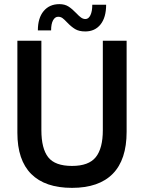

<svg xmlns="http://www.w3.org/2000/svg" viewBox="-20 -894 697 928"><path d="M64 -252V-697H180V-265Q180 -176 213 -134Q246 -92 328 -92Q409 -92 443 -134.5Q477 -177 477 -265V-697H592V-257Q592 -122 525 -54Q458 14 328 14Q198 14 131 -53Q64 -120 64 -252ZM304 -786Q291 -800 282 -806.5Q273 -813 261 -813Q246 -813 236.5 -796Q227 -779 227 -747H163Q163 -807 191 -840.5Q219 -874 267 -874Q293 -874 311 -862.5Q329 -851 349 -830Q362 -816 372 -809Q382 -802 393 -802Q408 -802 417 -820.5Q426 -839 426 -871H493Q493 -810 466 -776Q439 -742 392 -742Q362 -742 343 -753.5Q324 -765 304 -786Z"/></svg>

Font: Hanken Grotesk SemiBold
Style: Regular
Weight: 600
Designer: Alfredo Marco Pradil
Foundry: Hanken Design Co.
Version: Version 3.014